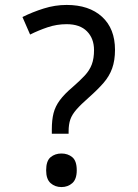

<svg xmlns="http://www.w3.org/2000/svg" viewBox="-20 -744 558 778"><path d="M190 -202V-220Q190 -258 197 -285.5Q204 -313 222.5 -338Q241 -363 273 -390Q304 -417 323.5 -438Q343 -459 352 -483Q361 -507 361 -541Q361 -588 332.5 -617Q304 -646 250 -646Q210 -646 173 -633.5Q136 -621 102 -604L71 -675Q111 -695 157 -709.5Q203 -724 250 -724Q341 -724 393.5 -676Q446 -628 446 -542Q446 -499 434.5 -467Q423 -435 399.5 -408Q376 -381 341 -350Q308 -321 290 -300.5Q272 -280 265 -260Q258 -240 258 -211V-202ZM229 14Q203 14 185 -2Q167 -18 167 -54Q167 -92 185 -107Q203 -122 229 -122Q255 -122 273 -107Q291 -92 291 -54Q291 -18 273 -2Q255 14 229 14Z"/></svg>

Font: hexuoriya05
Style: Book
Weight: 400
Designer: Jelle Bosma - Monotype Design Team
Foundry: Monotype Imaging Inc.
Version: Version 2.003